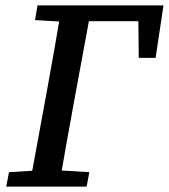

<svg xmlns="http://www.w3.org/2000/svg" viewBox="-20 -687 622 707"><path d="M491 -474 489 -650 529 -609H245L250 -667H582L553 -474ZM3 0 13 -53 145 -61H177L309 -53L299 0ZM88 0 154 -359Q168 -436 181.5 -513Q195 -590 208 -667H318L252 -309Q238 -232 224 -154.5Q210 -77 197 0ZM109 -613 118 -667H251L246 -606H231Z"/></svg>

Font: Source Serif 4 Medium
Style: Italic
Weight: 500
Italic angle: -12°
Designer: Frank Grießhammer
Foundry: Adobe Systems Incorporated
Version: Version 4.004;hotconv 1.0.116;makeotfexe 2.5.65601